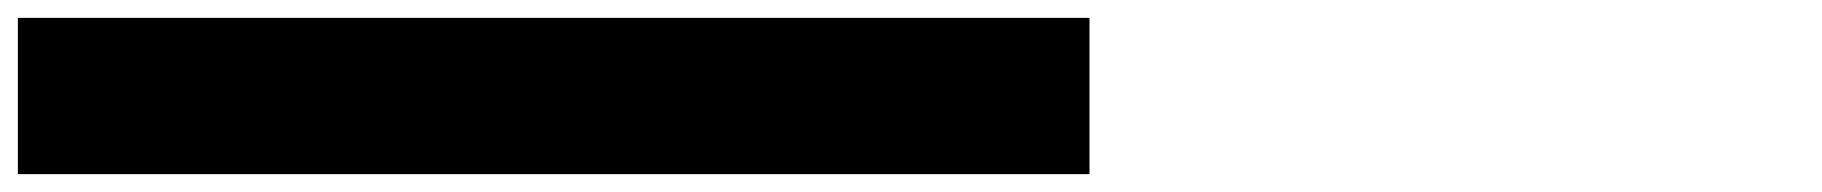

<svg xmlns="http://www.w3.org/2000/svg" viewBox="-20 -195 2040 215"><path d="M1200 -175H0V0H1200Z"/></svg>

Font: Variable Test Axis Matching
Style: Regular
Weight: 400
Version: Version 1.000